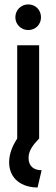

<svg xmlns="http://www.w3.org/2000/svg" viewBox="-20 -619 252 858"><path d="M106.2 -484.7C138.9 -484.7 163.2 -509.7 163.2 -541.7C163.2 -574.3 138.9 -599.3 106.2 -599.3C74.3 -599.3 48.6 -574.3 48.6 -541.7C48.6 -509.7 74.3 -484.7 106.2 -484.7ZM147.9 218.8 166 141.7C132.6 141.7 107.6 125 107.6 86.8C107.6 54.2 127.1 29.2 154.9 0V-416.7H56.9V0C34.7 34.7 20.8 69.4 20.8 106.2C20.8 180.6 77.8 218.8 147.9 218.8Z"/></svg>

Font: Afacad Medium
Style: Regular
Weight: 500
Designer: Kristian Moeller
Foundry: Dicotype
Version: Version 1.000